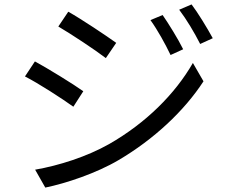

<svg xmlns="http://www.w3.org/2000/svg" viewBox="-20 -814 1040 869"><path d="M716 -746 661 -723C694 -677 727 -617 752 -565L809 -591C786 -638 741 -710 716 -746ZM847 -794 791 -770C825 -725 859 -668 886 -615L943 -641C918 -687 874 -759 847 -794ZM289 -761 244 -694C302 -660 411 -588 459 -551L506 -620C463 -651 348 -728 289 -761ZM139 -46 185 35C278 16 416 -30 516 -89C676 -183 814 -312 901 -446L853 -529C772 -388 640 -257 474 -162C373 -105 248 -65 139 -46ZM138 -536 93 -468C154 -437 262 -367 312 -331L357 -401C314 -432 197 -504 138 -536Z"/></svg>

Font: Source Han Sans JP
Style: Regular
Weight: 400
Designer: Ryoko NISHIZUKA 西塚涼子 (kana, bopomofo & ideographs); Paul D. Hunt (Latin, Greek & Cyrillic); Sandoll Communications 산돌커뮤니
Foundry: Adobe
Version: Version 2.004;hotconv 1.0.118;makeotfexe 2.5.65603